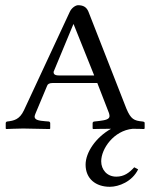

<svg xmlns="http://www.w3.org/2000/svg" viewBox="-20 -494 578 738"><path d="M161 -164C163 -171 170 -175 183 -175H354L399 -59C400 -55 401 -51 401 -48C401 -35 384 -32 361 -29L343 -27C339 -27 336 -24 336 -21V0L338 2C338 2 375 1 407 1C348 34 309 92 309 139C309 193 348 224 402 224C437 224 488 204 511 157L496 149C477 170 457 185 427 185C391 185 369 158 369 126C369 78 417 8 490 1C513 1 533 2 533 2L536 0V-21C536 -24 535 -26 528 -27C495 -30 483 -36 466 -76L320 -449C313 -466 301 -474 280 -474C271 -474 255 -464 248 -448L72 -70C55 -34 33 -30 8 -27C5 -27 2 -24 2 -21V0L4 2C4 2 49 0 69 0C88 0 171 2 171 2L173 0V-21C173 -24 170 -27 167 -27L154 -28C129 -30 113 -33 113 -46C113 -49 115 -54 117 -59ZM342 -204H206C186 -204 186 -213 186 -218L262 -401H263Z"/></svg>

Font: Linux Libertine O C
Style: Regular
Weight: 400
Designer: Philipp H. Poll
Foundry: Philipp H. Poll
Version: Version 4.0.3